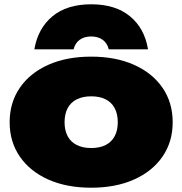

<svg xmlns="http://www.w3.org/2000/svg" viewBox="-20 -857 850 895"><path d="M670 -627H487Q480 -656 458.5 -671.5Q437 -687 405 -687Q373 -687 351.5 -671.5Q330 -656 323 -627H140Q157 -725 224.5 -781Q292 -837 405 -837Q518 -837 586 -781Q654 -725 670 -627ZM405 18Q291 18 205.5 -20Q120 -58 72.5 -127Q25 -196 25 -287Q25 -379 72.5 -448Q120 -517 205.5 -555Q291 -593 405 -593Q519 -593 604.5 -555Q690 -517 737.5 -448Q785 -379 785 -287Q785 -196 737.5 -127Q690 -58 604.5 -20Q519 18 405 18ZM405 -167Q445 -167 472.5 -181Q500 -195 514.5 -222Q529 -249 529 -287Q529 -326 514.5 -353Q500 -380 472.5 -394Q445 -408 405 -408Q366 -408 338 -394Q310 -380 295.5 -353Q281 -326 281 -287Q281 -249 295.5 -222Q310 -195 338 -181Q366 -167 405 -167Z"/></svg>

Font: Bounded
Style: Regular
Weight: 900
Designer: Vlad Churkin
Version: Version 1.0